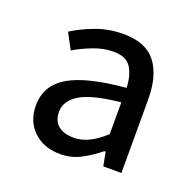

<svg xmlns="http://www.w3.org/2000/svg" viewBox="-78 -889 543 538"><g transform="rotate(20 193.0 -620.5)"><path d="M152 -432Q103 -432 72.5 -461Q42 -490 42 -537Q42 -597 95 -628.5Q148 -660 264 -670Q263 -706 248.5 -729.5Q234 -753 195 -753Q166 -753 135 -741Q104 -729 81 -715L56 -762Q84 -780 122.5 -794.5Q161 -809 205 -809Q272 -809 302 -770Q332 -731 332 -660V-441H278L270 -482H266Q243 -463 214.5 -447.5Q186 -432 152 -432ZM172 -488Q195 -488 217.5 -499Q240 -510 264 -532V-627Q178 -618 143.5 -596.5Q109 -575 109 -543Q109 -515 126 -501.5Q143 -488 172 -488Z"/></g></svg>

Font: Noto Sans TC
Style: Regular
Weight: 400
Designer: Ryoko NISHIZUKA  (kana, bopomofo & ideographs); Paul D. Hunt (Latin, Greek & Cyrillic); Sandoll Communications , Soo-you
Foundry: Adobe
Version: Version 2.004-H2;hotconv 1.0.118;makeotfexe 2.5.65603